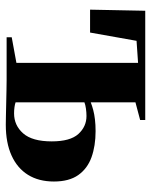

<svg xmlns="http://www.w3.org/2000/svg" viewBox="55 -597 546 696"><g transform="rotate(90 328.0 -249.0)"><path d="M432 3Q420.5 3 399.2 2.5Q378 2 353.5 1.5Q329 1 307 0.5Q285 0 270.5 0H115V-18.5L208 -35.5V-476.5L128 -471L98 -302.5H15L19 -502.5H415V-484L351 -467V-305Q364 -310 379 -314Q394 -318 413 -320.2Q432 -322.5 455.5 -322.5Q508.5 -322.5 549.8 -307.8Q591 -293 614.5 -259.8Q638 -226.5 638 -171.5Q638 -116.5 613.8 -77.5Q589.5 -38.5 543.5 -17.8Q497.5 3 432 3ZM391 -27Q434.5 -27 463.5 -60Q492.5 -93 492.5 -163.5Q492.5 -230.5 465.8 -260Q439 -289.5 400.5 -289.5Q387.5 -289.5 373.5 -287.5Q359.5 -285.5 351 -282V-32.5Q357.5 -30 368.5 -28.5Q379.5 -27 391 -27Z"/></g></svg>

Font: Merriweather 144pt
Style: Bold
Weight: 700
Version: Version 2.100